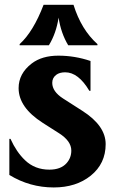

<svg xmlns="http://www.w3.org/2000/svg" viewBox="-20 -782 486 811"><path d="M207 9.8Q106 9.8 19.5 -43V-195.3H24.4Q49.3 -140.1 85.4 -105.5Q127 -65.4 188.5 -65.4Q236.8 -65.4 261.2 -92.8Q281.2 -115.2 281.2 -146Q281.2 -186 230 -218.8L161.1 -262.7Q58.6 -328.1 58.6 -409.7Q58.6 -471.2 113.8 -513.7Q157.2 -546.9 226.6 -546.9Q295.9 -546.9 362.3 -524.4V-398.4H357.4Q311 -476.6 255.4 -476.6Q231.4 -476.6 217.3 -465.8Q200.7 -453.1 200.7 -432.1Q200.7 -395.5 246.1 -366.2L327.6 -314Q426.3 -251 426.3 -173.3Q426.3 -90.8 363.3 -40Q301.3 9.8 207 9.8ZM164.1 -761.7H290.5Q323.2 -656.7 391.6 -595.7V-590.8H268.1Q237.3 -642.1 227.5 -707.5Q217.3 -641.1 186.5 -590.8H63V-595.7Q120.6 -647.9 164.1 -761.7Z"/></svg>

Font: Classica
Style: Bold
Weight: 700
Designer: Wojciech Kalinowski "wmk69" (wmk69@o2.pl)
Foundry: Wojciech Kalinowski "wmk69" (wmk69@o2.pl)
Version: Version 2.1.1; 2021-05-14